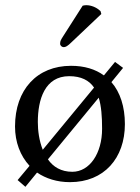

<svg xmlns="http://www.w3.org/2000/svg" viewBox="-20 -693 540 741"><path d="M424 -454 381 -402C348 -426 306 -439 254 -439C123 -439 38 -347 38 -205C38 -145 58 -92 94 -53L48 2L78 28L123 -27C157 -4 200 10 250 10C382 10 462 -83 462 -214C462 -281 444 -337 410 -376L455 -431ZM247 -399C293 -399 324 -383 343 -355L145 -115C131 -150 126 -189 126 -222C126 -309 153 -399 247 -399ZM361 -316C371 -284 374 -243 374 -196C374 -101 326 -30 259 -30C216 -30 185 -49 165 -78ZM299 -671 223 -552C215 -539 212 -535 212 -524C212 -517 219 -511 226 -511C233 -511 241 -515 256 -530L371 -639L368 -650C345 -672 319 -673 313 -673C308 -673 302 -672 299 -671Z"/></svg>

Font: Libertinus Sans
Style: Regular
Weight: 400
Designer: Philipp H. Poll, Khaled Hosny
Foundry: Caleb Maclennan
Version: Version 7.050;RELEASE